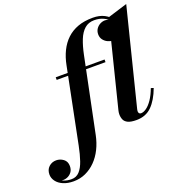

<svg xmlns="http://www.w3.org/2000/svg" viewBox="-366 -920 1259 1330"><g transform="rotate(-20 263.0 -255.0)"><path d="M-49.5 260Q-93.5 260 -125.8 246Q-158 232 -175.2 208.8Q-192.5 185.5 -192.5 158.5Q-192.5 123.5 -170 102.5Q-147.5 81.5 -115.5 81.5Q-87 81.5 -63 99.2Q-39 117 -39 151Q-39 176 -50.5 192.8Q-62 209.5 -79.2 218Q-96.5 226.5 -114.5 226.5Q-130.5 226.5 -148.5 219.8Q-166.5 213 -179 198.2Q-191.5 183.5 -191.5 158.5H-172.5Q-172.5 182 -157.2 200.8Q-142 219.5 -116.2 230.2Q-90.5 241 -58.5 241Q-23 241 0.2 215.8Q23.5 190.5 39 145.2Q54.5 100 66.5 40L177.5 -511.5Q188.5 -568.5 211 -614.2Q233.5 -660 268.2 -692.8Q303 -725.5 350.5 -742.8Q398 -760 460 -760Q509.5 -760 544.5 -741.8Q579.5 -723.5 597.8 -697.2Q616 -671 616 -646Q616 -622 604.8 -603.5Q593.5 -585 575.5 -574.5Q557.5 -564 537 -564Q519.5 -564 501 -572.8Q482.5 -581.5 469.8 -598.2Q457 -615 457 -638.5Q457 -661.5 468.5 -678.5Q480 -695.5 497.8 -704.8Q515.5 -714 534 -714Q549.5 -714 568.5 -706.5Q587.5 -699 601.2 -683.8Q615 -668.5 615 -646H596Q596 -669 579 -690.5Q562 -712 532.2 -726.2Q502.5 -740.5 464 -740.5Q421.5 -740.5 393 -715.5Q364.5 -690.5 346.5 -645.5Q328.5 -600.5 316 -540L202.5 11.5Q191.5 65 169 110.2Q146.5 155.5 113.5 189Q80.5 222.5 39.5 241.2Q-1.5 260 -49.5 260ZM79 -440.5V-460H439V-440.5ZM504.5 10Q463.5 10 442 -0.2Q420.5 -10.5 412.8 -28.2Q405 -46 405 -68Q405 -74 406 -81.8Q407 -89.5 408.5 -95L566 -725L711.5 -770L534 -61Q531.5 -52 531.5 -43Q531.5 -35 536.2 -29.2Q541 -23.5 550 -23.5Q568 -23.5 589.8 -38.8Q611.5 -54 633 -85.2Q654.5 -116.5 672.5 -164.5L691.5 -158Q661.5 -77.5 617.5 -33.8Q573.5 10 504.5 10Z"/></g></svg>

Font: Bodoni Moda 11pt
Style: Bold Italic
Weight: 700
Italic angle: -13°
Designer: Owen Earl
Foundry: indestructible type
Version: Version 2.004